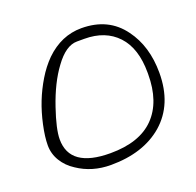

<svg xmlns="http://www.w3.org/2000/svg" viewBox="-110 -716 850 834"><g transform="rotate(-20 315.5 -299.5)"><path d="M113.3 -43Q78.1 -65.4 57.6 -99.1Q37.1 -132.8 37.1 -171.9Q37.1 -210.9 48.8 -264.6Q60.5 -318.4 78.6 -364.3Q96.7 -410.2 122.6 -453.1Q148.4 -496.1 181.6 -529.3Q254.9 -600.6 347.7 -600.6Q472.7 -600.6 539.1 -508.8Q600.6 -425.8 600.6 -302.7Q600.6 -157.2 507.8 -76.2Q417 2 266.6 2Q179.7 2 113.3 -43ZM94.7 -178.7Q94.7 -46.9 282.2 -46.9Q417 -46.9 484.9 -116.2Q552.7 -185.5 552.7 -313.5Q552.7 -317.4 552.7 -321.3Q552.7 -433.6 497.1 -493.2Q441.4 -552.7 344.7 -552.7Q334 -552.7 325.7 -552.7Q317.4 -552.7 310.5 -552.7Q258.8 -552.7 208 -482.4Q160.2 -418 126 -317.4Q94.7 -225.6 94.7 -178.7Z"/></g></svg>

Font: Architects Daughter
Style: Regular
Weight: 400
Designer: Kimberly Geswein
Foundry: Kimberly Geswein
Version: Version 1.003 2010